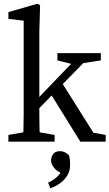

<svg xmlns="http://www.w3.org/2000/svg" viewBox="-20 -760 587 1030"><path d="M25 0V-36L137 -56H160L273 -36V0ZM104 0Q105 -26 105.5 -52Q106 -78 106.5 -104.5Q107 -131 107 -157.5Q107 -184 107 -210V-649L25 -659V-695L181 -740L195 -732L191 -589V-210Q191 -184 191 -157.5Q191 -131 191.5 -104.5Q192 -78 192.5 -52Q193 -26 194 0ZM149 -137V-199H152L284 -337L417 -475H479ZM411 0 246 -266 306 -326 481 -48 547 -36V0ZM288 -436V-475H521V-436L410 -419L380 -413ZM356 125Q356 156 341.5 180.5Q327 205 303 222.5Q279 240 250 250L238 220Q272 204 290.5 184.5Q309 165 312 145L323 174Q286 161 270 140Q254 119 254 103Q254 81 265.5 66Q277 51 302 51Q314 51 326 56Q338 61 350 73Q354 88 355 100Q356 112 356 125Z"/></svg>

Font: Source Serif 4 Variable
Style: Regular
Weight: 400
Designer: Frank Grießhammer
Foundry: Adobe
Version: Version 4.005;hotconv 1.1.0;makeotfexe 2.6.0